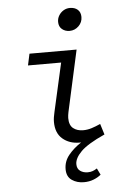

<svg xmlns="http://www.w3.org/2000/svg" viewBox="-61 -757 723 1029"><g transform="rotate(-5 300.0 -242.5)"><path d="M348.3 225.5Q311.5 225.5 284 206.8Q256.4 188.1 256.4 147.6Q256.4 105.5 283.6 72Q310.8 38.5 351.7 12Q349.4 12 348 12Q346.5 12 343.3 12Q288.9 12 252.6 -19Q216.2 -50 216.2 -110.2Q216.2 -122.7 218.3 -136Q220.3 -149.2 223.7 -163.3L282.4 -424H104.1L117.5 -486.1H371L298.3 -156.1Q296.7 -147.6 295.5 -139.7Q294.3 -131.8 294.3 -124.5Q294.3 -85.8 315.3 -69Q336.3 -52.3 368.5 -52.3Q391.8 -52.3 414 -59.3Q436.2 -66.3 462 -77.9L480.1 -19.8Q387.7 22 351.9 57.7Q316.1 93.5 316.1 125.6Q316.1 150.3 332.9 162.4Q349.8 174.4 373.5 174.4Q388.2 174.4 399.9 170.2Q411.6 166 423.6 158.1L440.7 193.1Q423.7 207.3 400.2 216.4Q376.7 225.5 348.3 225.5ZM342.7 -589Q319 -589 302.1 -602.9Q285.2 -616.8 285.2 -642.5Q285.2 -661 294.8 -676.8Q304.4 -692.6 320.1 -702Q335.8 -711.4 354.2 -711.4Q380.8 -711.4 396.5 -697.3Q412.1 -683.2 412.1 -657.9Q412.1 -629.4 391.5 -609.2Q370.8 -589 342.7 -589Z"/></g></svg>

Font: SourceCodeVF
Style: Italic
Weight: 200
Italic angle: -11°
Monospace: yes
Designer: Paul D. Hunt, Teo Tuominen
Foundry: Adobe
Version: Version 1.026;hotconv 1.1.0;makeotfexe 2.6.0